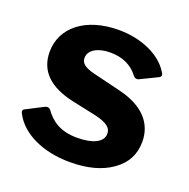

<svg xmlns="http://www.w3.org/2000/svg" viewBox="-104 -640 737 749"><g transform="rotate(20 265.0 -265.0)"><path d="M382 -392C386 -387 391 -384 397 -384C400 -384 403 -385 405 -386L477 -421C482 -424 484 -427 484 -431C484 -435 482 -440 478 -445C445 -500 364 -540 267 -540C128 -540 41 -468 41 -368C41 -289 92 -239 193 -217L296 -195C344 -183 362 -168 362 -144C362 -108 319 -89 256 -89C187 -89 148 -116 119 -157C116 -160 112 -162 108 -162C104 -162 99 -161 94 -158L26 -123C21 -121 19 -118 19 -113C19 -109 21 -105 24 -100C59 -35 147 10 262 10C333 10 391 -5 435 -36C479 -67 501 -108 501 -161C501 -236 453 -294 348 -319L233 -347C189 -358 177 -373 177 -392C177 -425 214 -446 265 -446C316 -446 355 -428 382 -392Z"/></g></svg>

Font: Libre Franklin
Style: Bold
Weight: 700
Designer: Pablo Impallari, Rodrigo Fuenzalida
Foundry: Impallari Type
Version: Version 1.002; ttfautohint (v1.5)